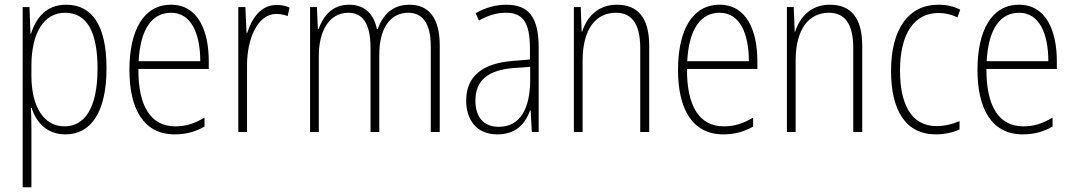

<svg xmlns="http://www.w3.org/2000/svg" viewBox="-20 -559 4544 813"><path d="M260 -539C174 -539 132 -481 111 -416H109L105 -529H76V234H113V-16C113 -48 112 -79 111 -102H114C132 -45 175 10 257 10C364 10 431 -82 431 -270C431 -450 371 -539 260 -539ZM256 -505C349 -505 393 -422 393 -269C393 -95 335 -24 253 -24C168 -24 113 -103 113 -239V-284C114 -417 164 -505 256 -505Z M704 -539C586 -539 528 -427 528 -263C528 -98 588 10 720 10C769 10 809 -2 846 -23V-61C802 -35 766 -24 722 -24C618 -24 565 -110 566 -267H864V-300C864 -428 819 -539 704 -539ZM704 -505C791 -505 828 -415 828 -300H567C574 -437 625 -505 704 -505Z M1151 -538C1082 -538 1045 -477 1027 -420H1024L1019 -529H989V0H1026V-283C1026 -393 1070 -500 1150 -500C1168 -500 1185 -496 1198 -491L1206 -527C1189 -535 1170 -538 1151 -538Z M1714 -539C1642 -539 1602 -497 1579 -436H1576C1564 -495 1528 -539 1459 -539C1381 -539 1347 -485 1329 -436H1326L1322 -529H1293V0H1330V-323C1330 -426 1373 -505 1455 -505C1510 -505 1549 -468 1549 -355V0H1586V-328C1586 -441 1634 -505 1709 -505C1765 -505 1804 -465 1804 -364V0H1842V-367C1842 -486 1793 -539 1714 -539Z M2124 -539C2079 -539 2033 -526 1994 -503L2008 -472C2050 -496 2088 -505 2122 -505C2193 -505 2224 -466 2224 -353V-307L2151 -301C2025 -291 1954 -238 1954 -133C1954 -54 1996 10 2086 10C2168 10 2205 -38 2225 -92H2227L2232 0H2261V-357C2261 -486 2219 -539 2124 -539ZM2154 -271 2225 -276V-218C2224 -101 2184 -22 2092 -22C2029 -22 1993 -62 1993 -133C1993 -219 2047 -262 2154 -271Z M2592 -539C2509 -539 2464 -484 2445 -425H2443L2439 -529H2410V0H2447V-302C2447 -439 2505 -505 2588 -505C2653 -505 2691 -461 2691 -356V0H2729V-365C2729 -485 2680 -539 2592 -539Z M3027 -539C2909 -539 2851 -427 2851 -263C2851 -98 2911 10 3043 10C3092 10 3132 -2 3169 -23V-61C3125 -35 3089 -24 3045 -24C2941 -24 2888 -110 2889 -267H3187V-300C3187 -428 3142 -539 3027 -539ZM3027 -505C3114 -505 3151 -415 3151 -300H2890C2897 -437 2948 -505 3027 -505Z M3494 -539C3411 -539 3366 -484 3347 -425H3345L3341 -529H3312V0H3349V-302C3349 -439 3407 -505 3490 -505C3555 -505 3593 -461 3593 -356V0H3631V-365C3631 -485 3582 -539 3494 -539Z M3943 10C3979 10 4016 2 4043 -11V-46C4013 -33 3979 -25 3946 -25C3837 -25 3791 -120 3791 -260C3791 -418 3852 -504 3954 -504C3981 -504 4009 -498 4034 -485L4046 -518C4019 -532 3989 -539 3953 -539C3828 -539 3753 -437 3753 -259C3753 -93 3814 10 3943 10Z M4295 -539C4177 -539 4119 -427 4119 -263C4119 -98 4179 10 4311 10C4360 10 4400 -2 4437 -23V-61C4393 -35 4357 -24 4313 -24C4209 -24 4156 -110 4157 -267H4455V-300C4455 -428 4410 -539 4295 -539ZM4295 -505C4382 -505 4419 -415 4419 -300H4158C4165 -437 4216 -505 4295 -505Z"/></svg>

Font: Noto Sans Thai Looped Condensed ExtraLight
Style: Regular
Weight: 200
Width: 3
Designer: Sasikarn Vongin, Ben Mitchell
Foundry: The Fontpad Ltd
Version: Version 1.001